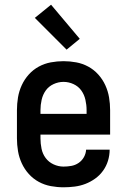

<svg xmlns="http://www.w3.org/2000/svg" viewBox="-20 -788 540 816"><path d="M250 8Q223 8 196 3Q169 -2 145 -15Q121 -28 102.5 -48.5Q84 -69 72.5 -94Q61 -119 56.5 -146Q52 -173 52 -200V-320Q52 -347 56.5 -374Q61 -401 72.5 -426Q84 -451 102.5 -471.5Q121 -492 145 -505Q169 -518 196 -523Q223 -528 250 -528Q277 -528 304 -523Q331 -518 355 -505Q379 -492 397.5 -471.5Q416 -451 427.5 -426Q439 -401 443.5 -374Q448 -347 448 -320V-216H152V-200Q152 -178 156.5 -156Q161 -134 174 -116.5Q187 -99 207.5 -89.5Q228 -80 250 -80Q267 -80 283.5 -83Q300 -86 314 -95.5Q328 -105 336.5 -120Q345 -135 346 -152H446Q446 -128 439 -105Q432 -82 418 -62.5Q404 -43 384.5 -29Q365 -15 343 -6.5Q321 2 297 5Q273 8 250 8ZM348 -304V-320Q348 -342 343 -364Q338 -386 325.5 -403.5Q313 -421 292.5 -430.5Q272 -440 250 -440Q228 -440 207.5 -430.5Q187 -421 174.5 -403.5Q162 -386 157 -364Q152 -342 152 -320V-304ZM263 -577 128 -712 197 -768 319 -623Z"/></svg>

Font: Iosevka Term Curly Semibold
Style: Regular
Weight: 600
Designer: Belleve Invis
Foundry: Belleve Invis
Version: Version 32.3.0